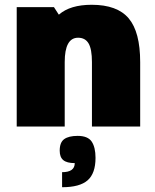

<svg xmlns="http://www.w3.org/2000/svg" viewBox="-20 -530 647 804"><path d="M226 -469H227Q274 -510 364 -510Q471 -510 519 -453Q567 -396 567 -270V0H365V-270Q365 -324 351 -348Q337 -372 307 -372Q251 -372 251 -270V0H50V-500H206ZM305 39Q348 39 364 63Q380 87 380 131Q380 196 347 225Q314 254 240 254V191Q293 191 293 153Q260 153 245 140.5Q230 128 230 101Q230 66 249 52.5Q268 39 305 39Z"/></svg>

Font: Fivo Sans Black
Style: Regular
Weight: 900
Designer: Alexander Slobzheninov
Foundry: Alexander Slobzheninov
Version: 1.0